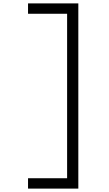

<svg xmlns="http://www.w3.org/2000/svg" viewBox="-20 -965 640 1130"><path d="M145 145V84H375V-884H145V-945H441V145Z"/></svg>

Font: Victor Mono Thin Light
Style: Regular
Weight: 300
Monospace: yes
Version: Version 1.561;gftools[0.9.30]